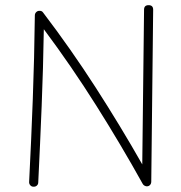

<svg xmlns="http://www.w3.org/2000/svg" viewBox="-20 -702 698 740"><path d="M108.9 17.6Q101.6 17.6 96.7 12Q91.8 6.3 92.3 -1Q100.6 -164.1 106.4 -320.6Q112.3 -477.1 114.3 -642.6Q114.3 -650.4 120.1 -655.8Q126 -661.1 133.8 -660.2Q141.6 -660.2 146 -653.8Q252.4 -514.2 348.4 -365.2Q444.3 -216.3 528.3 -68.4L535.2 -664.6Q535.2 -682.1 552.7 -682.1Q570.3 -682.1 570.3 -664.6L563 -2Q563 7.8 555.7 13.2Q549.3 17.6 541.5 15.4Q533.7 13.2 529.8 6.3Q446.3 -144 350.8 -295.4Q255.4 -446.8 148.9 -589.4Q146.5 -438.5 140.6 -293.7Q134.8 -148.9 127.4 1Q127.4 8.3 122.1 13.2Q116.7 18.1 108.9 17.6Z"/></svg>

Font: Mikhak-FD ExtraLight
Style: Regular
Weight: 200
Designer: Amin Abedi
Version: Version 3.2